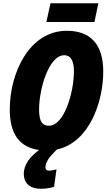

<svg xmlns="http://www.w3.org/2000/svg" viewBox="-20 -914 663 1179"><path d="M265 -779H560L584 -894H290ZM229 245C259 245 284 242 312 233L327 126C309 131 293 134 279 134C268 134 259 127 259 114C260 80 283 49 329 4C530 -39 614 -291 614 -474C614 -634 543 -725 390 -725C160 -725 40 -466 40 -242C40 -93 98 -10 220 7C168 46 126 93 126 155C126 206 160 245 229 245ZM281 -142C241 -142 220 -166 220 -242C220 -366 279 -575 375 -575C413 -575 434 -542 434 -477C434 -346 374 -142 281 -142Z"/></svg>

Font: Noto Sans Condensed Black
Style: Italic
Weight: 900
Width: 3
Italic angle: -12°
Designer: Monotype Design Team
Foundry: Monotype Imaging Inc.
Version: Version 2.013